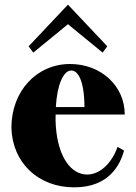

<svg xmlns="http://www.w3.org/2000/svg" viewBox="-20 -790 583 825"><path d="M299 15C448 15 496 -81 513 -143L485 -159C461 -89 409 -40 355 -40C286 -40 230 -113 220 -246C219 -264 218 -281 219 -298H516C516 -421 414 -515 281 -515C138 -515 29 -399 29 -241C33 -92 143 15 299 15ZM441 -591 272 -770 103 -591 123 -564 272 -686 421 -564ZM220 -330C225 -424 252 -487 286 -487C313 -487 342 -450 343 -330Z"/></svg>

Font: Sprat Condesed
Style: Bold
Weight: 700
Width: 3
Designer: Ethan Nakache
Foundry: Collletttivo
Version: Version 2.000;Glyphs 3.2 (3217)